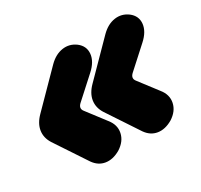

<svg xmlns="http://www.w3.org/2000/svg" viewBox="-100 -599 718 685"><g transform="rotate(-30 259.0 -256.5)"><path d="M239 -202.8Q222.6 -228.8 226.7 -256.3Q230.8 -283.8 256.2 -309.2L384.2 -439.2Q410.2 -465.2 440.1 -469.7Q470 -474.2 495 -455.6Q520.6 -435.8 517.5 -405.3Q514.4 -374.8 483 -346.6L399.2 -270.6Q383.8 -256 395.2 -241.4L453.2 -165.4Q475.6 -137.8 469.2 -107Q462.8 -76.2 430.6 -55.8Q399.4 -37.8 371.3 -42.3Q343.2 -46.8 325 -72.8ZM24 -202.8Q7.6 -228.8 11.7 -256.3Q15.8 -283.8 41.2 -309.2L169.2 -439.2Q195.2 -465.2 225.1 -469.7Q255 -474.2 280 -455.6Q305.6 -435.8 302.5 -405.3Q299.4 -374.8 268 -346.6L184.2 -270.6Q168.8 -256 180.2 -241.4L238.2 -165.4Q260.6 -137.8 254.2 -107Q247.8 -76.2 215.6 -55.8Q184.4 -37.8 156.3 -42.3Q128.2 -46.8 110 -72.8Z"/></g></svg>

Font: Winky Sans
Style: Italic
Weight: 400
Italic angle: -8.97852°
Designer: Simon Atzbach
Foundry: typofactur
Version: Version 1.205